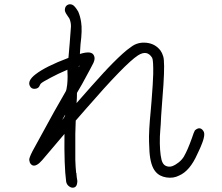

<svg xmlns="http://www.w3.org/2000/svg" viewBox="-20 -824 1040 900"><path d="M932.6 -210.9Q941.4 -200.2 934.6 -174.8Q932.6 -166 927.7 -153.3Q922.9 -140.6 919.4 -132.8Q916 -125 911.1 -114.7Q906.2 -104.5 905.3 -102.5Q870.1 -22.5 819.3 -1Q793 12.7 760.3 7.8Q727.5 2.9 709 -19.5Q685.5 -46.9 680.7 -112.3Q679.7 -135.7 678.7 -158.2Q676.8 -206.1 686.5 -304.7Q689.5 -339.8 690.4 -350.6Q697.3 -438.5 698.2 -476.6Q699.2 -541 693.4 -552.7Q669.9 -591.8 627 -564.5Q567.4 -526.4 380.9 -311.5Q358.4 -286.1 335 -258.8Q334 -226.6 333 -197.3Q333 -127.9 333 -75.2Q334 -42 336.9 -13.7H337.9Q337.9 -10.7 339.8 6.8Q343.8 24.4 341.8 33.2Q339.8 50.8 328.1 54.7Q316.4 58.6 304.2 49.8Q292 41 290 26.4Q280.3 -46.9 282.2 -196.3Q197.3 -95.7 177.7 -73.2Q164.1 -57.6 153.3 -51.8Q131.8 -40 120.1 -61.5Q118.2 -67.4 117.2 -73.2Q115.2 -82 132.8 -116.2Q154.3 -156.2 232.4 -297.9Q272.5 -368.2 288.1 -395.5Q292 -402.3 294.9 -426.8Q296.9 -447.3 296.9 -464.8Q295.9 -481.4 295.9 -497.1Q250 -477.5 215.8 -459Q178.7 -439.5 171.9 -432.6Q168.9 -429.7 166 -422.9Q161.1 -409.2 144 -407.7Q127 -406.2 120.1 -420.9Q107.4 -445.3 146.5 -475.6Q194.3 -512.7 300.8 -552.7Q302.7 -571.3 306.6 -620.1Q310.5 -670.9 312.5 -698.2Q313.5 -716.8 305.7 -736.3Q304.7 -738.3 293.9 -753.9Q282.2 -770.5 284.2 -780.3Q285.2 -793.9 295.4 -800.3Q305.7 -806.6 317.9 -802.2Q330.1 -797.9 346.7 -769.5Q356.4 -747.1 360.4 -719.7Q366.2 -682.6 357.4 -616.2L354.5 -571.3H355.5Q409.2 -587.9 419.9 -564.5Q427.7 -550.8 418 -529.3Q412.1 -516.6 365.2 -430.7Q354.5 -412.1 340.8 -388.7Q340.8 -363.3 338.9 -340.8Q413.1 -425.8 467.8 -485.4Q469.7 -486.3 481.4 -500Q539.1 -560.5 575.2 -589.8Q585 -597.7 593.8 -603.5Q625 -627.9 666.5 -623.5Q708 -619.1 732.4 -586.9Q740.2 -576.2 745.1 -559.6Q752.9 -535.2 746.1 -426.8Q744.1 -397.5 739.3 -335.4Q734.4 -273.4 733.4 -241.2Q732.4 -236.3 731.4 -214.4Q730.5 -192.4 729.5 -184.6Q727.5 -115.2 737.3 -74.2Q743.2 -52.7 757.3 -46.4Q771.5 -40 787.1 -44.9Q802.7 -50.8 817.9 -63Q833 -75.2 841.8 -89.8Q859.4 -120.1 878.9 -174.8Q889.6 -207 893.6 -212.9Q917 -233.4 932.6 -210.9ZM349.6 -508.8Q351.6 -512.7 352.5 -516.6Q350.6 -515.6 349.6 -514.6Q349.6 -513.7 349.6 -512.7ZM264.6 -251V-250Q264.6 -250 263.7 -251Q262.7 -252 262.7 -252ZM271.5 -261.7Q275.4 -265.6 276.4 -267.6Q278.3 -269.5 281.2 -274.4Q284.2 -279.3 285.2 -283.2Q285.2 -284.2 285.2 -286.1Q282.2 -281.2 278.3 -274.4Q274.4 -267.6 271.5 -261.7Z"/></svg>

Font: irohamaru Light
Style: Regular
Weight: 200
Designer: [Source Han Sans]
Ryoko NISHIZUKA  (kana & ideographs); Paul D. Hunt (Latin, Greek & Cyrillic); Wenlong ZHANG  (bopomofo
Version: Version 1.01